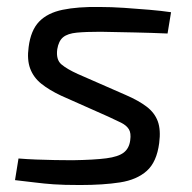

<svg xmlns="http://www.w3.org/2000/svg" viewBox="-20 -519 549 550"><path d="M265 -499Q299 -499 336 -496.5Q373 -494 408 -491Q443 -488 470 -484L460 -423Q414 -425 367.5 -426Q321 -427 268 -428Q226 -428 200 -425.5Q174 -423 161 -412.5Q148 -402 144 -378Q140 -348 156 -334.5Q172 -321 203 -307L340 -247Q377 -231 400 -213.5Q423 -196 432 -171.5Q441 -147 436 -109Q429 -55 400.5 -29.5Q372 -4 324 3.5Q276 11 209 11Q162 11 134 9Q106 7 82.5 4Q59 1 23 -3L33 -65Q57 -63 83.5 -62Q110 -61 137 -60.5Q164 -60 188 -60Q250 -61 284.5 -65.5Q319 -70 334.5 -82Q350 -94 353 -117Q356 -138 349 -149Q342 -160 327 -167.5Q312 -175 290 -185L155 -245Q121 -261 98.5 -279Q76 -297 66.5 -322.5Q57 -348 62 -384Q68 -432 92 -457Q116 -482 159.5 -491Q203 -500 265 -499Z"/></svg>

Font: Exo 2
Style: Italic
Weight: 400
Italic angle: -8°
Designer: Natanael Gama
Foundry: Natanael Gama
Version: Version 2.010